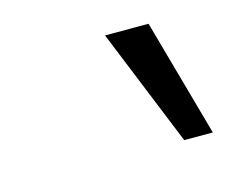

<svg xmlns="http://www.w3.org/2000/svg" viewBox="-45 -763 369 311"><g transform="rotate(-15 139.5 -607.5)"><path d="M231 -509 151 -706H224L279 -509Z"/></g></svg>

Font: Ysabeau Infant
Style: Italic
Weight: 400
Italic angle: -12°
Designer: Christian Thalmann (Catharsis Fonts)
Version: Version 2.001;gftools[0.9.30]; featfreeze: ss01,ss02,lnum